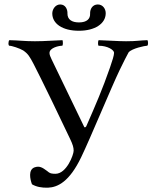

<svg xmlns="http://www.w3.org/2000/svg" viewBox="-20 -829 709 877"><path d="M215.8 -557.6C210 -569.3 206.1 -579.1 206.1 -586.9C206.1 -611.3 250 -620.1 263.7 -620.1C268.6 -620.1 267.6 -640.6 265.6 -645.5C226.6 -644.5 187.5 -640.6 139.6 -640.6C91.8 -640.6 69.3 -644.5 22.5 -645.5C20.5 -644.5 18.6 -636.7 18.6 -630.9C18.6 -625 20.5 -620.1 22.5 -620.1C34.2 -620.1 69.3 -608.4 85.9 -598.6C108.4 -583 115.2 -571.3 133.8 -536.1C160.2 -486.3 279.3 -240.2 299.8 -195.3C312.5 -168.9 316.4 -155.3 316.4 -140.6C316.4 -122.1 284.2 -35.2 233.4 -35.2C227.5 -35.2 219.7 -35.2 212.9 -37.1C206.1 -39.1 198.2 -44.9 195.3 -47.9C172.9 -64.5 160.2 -72.3 137.7 -64.5C108.4 -53.7 117.2 -10.7 126 12.7C145.5 24.4 170.9 29.3 199.2 28.3C244.1 26.4 296.9 1 350.6 -110.4C392.6 -197.3 488.3 -429.7 526.4 -508.8C543 -543 561.5 -580.1 567.4 -589.8C583 -608.4 643.6 -620.1 651.4 -620.1C655.3 -620.1 656.2 -626 656.2 -631.8C656.2 -636.7 655.3 -643.6 653.3 -645.5C615.2 -644.5 606.4 -640.6 555.7 -640.6C519.5 -640.6 467.8 -644.5 430.7 -645.5C426.8 -641.6 426.8 -620.1 430.7 -620.1C471.7 -620.1 501 -600.6 501 -587.9C501 -576.2 493.2 -551.8 482.4 -520.5C447.3 -419.9 418.9 -354.5 374 -252C372.1 -249 367.2 -244.1 364.3 -250ZM340.8 -688.5C413.1 -688.5 462.9 -720.7 462.9 -768.6C462.9 -789.1 449.2 -808.6 426.8 -808.6C402.3 -808.6 390.6 -787.1 391.6 -766.6C392.6 -743.2 377 -726.6 340.8 -726.6C307.6 -726.6 288.1 -740.2 288.1 -766.6C289.1 -784.2 280.3 -808.6 254.9 -808.6C233.4 -808.6 218.8 -787.1 218.8 -767.6C218.8 -720.7 265.6 -688.5 339.8 -688.5Z"/></svg>

Font: Crimson
Style: Roman
Weight: 400
Version: Version 0.2